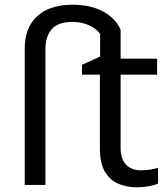

<svg xmlns="http://www.w3.org/2000/svg" viewBox="-20 -785 713 815"><path d="M561 10Q519 10 483.5 -4.5Q448 -19 426 -55Q404 -91 404 -156V-468H328V-510L405 -545V-641Q389 -664 357.5 -678Q326 -692 287 -692Q227 -692 200 -661.5Q173 -631 173 -577V0H85V-577Q85 -643 111.5 -684.5Q138 -726 183.5 -745.5Q229 -765 287 -765Q364 -765 417 -736.5Q470 -708 492 -659V-536H647V-468H492V-158Q492 -109 515.5 -85.5Q539 -62 576 -62Q596 -62 617 -65Q638 -68 651 -73V-6Q637 1 611 5.5Q585 10 561 10Z"/></svg>

Font: Apis
Style: Regular
Weight: 400
Designer: Monotype Design Team
Foundry: Monotype Imaging Inc.
Version: Version 2.000; build 0001